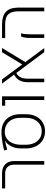

<svg xmlns="http://www.w3.org/2000/svg" viewBox="960 -1576 626 2586"><g transform="rotate(-90 1273.0 -283.0)"><path d="M347.7 0V-410.6Q347.7 -462.9 316.7 -494.6Q285.6 -526.4 233.9 -526.4H28.8V-568.4H230.5Q308.6 -568.4 352.8 -525.1Q397 -481.9 397 -404.8V0Z M797.4 10.3Q729 10.3 677 -22Q625 -54.2 596.2 -112.1Q567.4 -169.9 566.9 -247.1V-320.3Q566.9 -363.3 578.9 -402.6Q590.8 -441.9 611.8 -472.4Q632.8 -502.9 660.2 -519.5Q662.6 -521 667.2 -523.2Q671.9 -525.4 676.8 -526.4L676.3 -528.8Q656.7 -526.9 624 -518.6Q591.3 -510.3 549.8 -498.5L539.6 -539.1Q577.1 -550.3 620.4 -558.6Q663.6 -566.9 706.8 -571.5Q750 -576.2 786.6 -576.2Q860.4 -576.2 914.6 -545.2Q968.8 -514.2 998.3 -457.5Q1027.8 -400.9 1027.8 -323.7V-247.1Q1027.8 -169.9 999 -112.1Q970.2 -54.2 918.5 -22Q866.7 10.3 797.4 10.3ZM797.4 -34.2Q852.1 -34.2 892.8 -60.8Q933.6 -87.4 956.3 -135.3Q979 -183.1 979 -247.1V-323.2Q979 -386.7 955.3 -433.6Q931.6 -480.5 889.2 -506.1Q846.7 -531.7 789.1 -531.7Q739.3 -531.7 700.9 -505.9Q662.6 -480 640.6 -432.9Q618.7 -385.7 616.7 -321.8V-247.1Q616.7 -183.1 639.2 -135.3Q661.6 -87.4 702.4 -60.8Q743.2 -34.2 797.4 -34.2Z M1218.8 0V-526.4H1141.6V-568.4H1268.6V0Z M1863.8 0 1439.9 -568.4H1496.1L1919.4 0ZM1458.5 0V-217.8Q1458.5 -292.5 1487.5 -340.6Q1516.6 -388.7 1574.2 -410.2L1597.7 -382.8Q1506.8 -348.1 1506.8 -229V0ZM1919.4 -568.4 1717.8 -236.3 1683.6 -272.5 1862.8 -568.4Z M2413.6 0V-349.6Q2413.6 -443.8 2373 -485.1Q2332.5 -526.4 2239.3 -526.4H2053.2V-568.4H2239.7Q2353.5 -568.4 2408.4 -514.6Q2463.4 -460.9 2463.4 -350.1V0ZM2055.2 0V-193.4Q2055.2 -237.3 2060.3 -262.5Q2065.4 -287.6 2074.7 -312H2117.7Q2110.4 -288.1 2107.2 -260.7Q2104 -233.4 2104 -191.9V0Z"/></g></svg>

Font: Heebo ExtraLight
Style: Regular
Weight: 250
Designer: Oded Ezer
Foundry: Ezer Type House
Version: Version 3.100